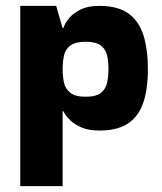

<svg xmlns="http://www.w3.org/2000/svg" viewBox="-20 -434 550 653"><path d="M318 10Q282 10 258.5 0Q235 -10 221 -23Q207 -36 201 -46Q195 -56 195 -56H193V199H49V-414H171L193 -338H195Q195 -338 200 -349.5Q205 -361 218.5 -376Q232 -391 256 -402.5Q280 -414 318 -414Q381 -414 417 -388Q453 -362 468 -313.5Q483 -265 483 -198Q483 -132 467.5 -85.5Q452 -39 416 -14.5Q380 10 318 10ZM271 -105Q307 -105 323.5 -118.5Q340 -132 344.5 -153.5Q349 -175 349 -199Q349 -223 344.5 -244.5Q340 -266 323.5 -279Q307 -292 271 -292Q236 -292 219 -279Q202 -266 197.5 -244.5Q193 -223 193 -199Q193 -175 197.5 -153.5Q202 -132 219 -118.5Q236 -105 271 -105Z"/></svg>

Font: Darker Grotesque Black
Style: Regular
Weight: 900
Designer: Gabriel Lam
Foundry: TypeRant
Version: Version 1.000;gftools[0.9.28]